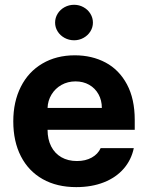

<svg xmlns="http://www.w3.org/2000/svg" viewBox="-20 -767 614 798"><path d="M35.2 -262.7Q35.2 -344.2 66.7 -406.5Q98.1 -468.8 156.2 -502.9Q214.4 -537.1 291 -537.1Q362.3 -537.1 418.7 -507.1Q475.1 -477.1 507.6 -416.5Q540 -356 540 -268.6V-227.5H177.7Q177.7 -188 192.6 -158.7Q207.5 -129.4 235.1 -113.5Q262.7 -97.7 299.8 -97.7Q335.4 -97.7 361.3 -112.1Q387.2 -126.5 398.4 -151.4H536.1Q525.9 -102.5 494.1 -65.9Q462.4 -29.3 411.9 -9.3Q361.3 10.7 296.9 10.7Q216.3 10.7 157.5 -22.5Q98.6 -55.7 66.9 -117.4Q35.2 -179.2 35.2 -262.7ZM403.3 -318.4Q403.3 -350.1 389.4 -375.2Q375.5 -400.4 350.6 -414.6Q325.7 -428.7 293.9 -428.7Q261.7 -428.7 235.6 -414.1Q209.5 -399.4 194.1 -374Q178.7 -348.6 177.7 -318.4ZM209 -672.9Q209 -692.9 219.5 -710Q230 -727.1 248.3 -737.1Q266.6 -747.1 288.1 -747.1Q309.1 -747.1 327.1 -737.1Q345.2 -727.1 355.7 -710Q366.2 -692.9 366.2 -672.9Q366.2 -653.3 355.7 -636.5Q345.2 -619.6 327.1 -609.6Q309.1 -599.6 288.1 -599.6Q266.6 -599.6 248.3 -609.6Q230 -619.6 219.5 -636.5Q209 -653.3 209 -672.9Z"/></svg>

Font: Pretendard Std
Style: Bold
Weight: 700
Designer: Base glyphs from Inter by Rasmus Andersson; Hangeul glyphs from Noto Sans CJK(Source Han Sans) by Jang Soo-young and Kan
Foundry: Kil Hyung-jin
Version: Version 1.309